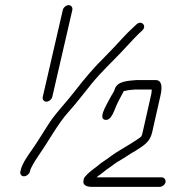

<svg xmlns="http://www.w3.org/2000/svg" viewBox="-20 -708 712 746"><path d="M96 -41 98 -49C99 -52 103 -59 108 -69C115 -81 123 -94 132 -107C168 -158 205 -228 247 -274C277 -307 309 -350 337 -384C373 -428 413 -465 451 -505C475 -530 493 -551 516 -574L533 -590C552 -608 529 -631 510 -613L493 -597C481 -586 470 -575 460 -564C437 -539 413 -513 389 -489C345 -446 307 -401 267 -349C236 -309 205 -278 176 -237C152 -201 125 -155 102 -123C87 -102 67 -73 61 -49L59 -41C57 -32 63 -23 73 -23C83 -23 94 -32 96 -41ZM503 -360H569C570 -358 570 -356 569 -353C569 -348 568 -343 567 -339L534 -193C533 -188 532 -184 530 -180C530 -179 528 -177 527 -176C516 -167 506 -162 493 -153C465 -135 436 -120 409 -100C397 -90 384 -83 372 -74C356 -59 328 -43 312 -23C307 -19 305 -13 304 -4C302 12 318 18 336 18H600C610 18 621 10 623 0C625 -10 618 -19 608 -19H355C360 -23 365 -27 371 -31C387 -43 393 -49 407 -58C420 -67 431 -77 445 -84C466 -96 486 -111 508 -123C535 -141 562 -154 571 -193L604 -339C610 -367 611 -397 584 -397H511C477 -394 436 -393 426 -362C424 -353 417 -344 412 -335C404 -317 359 -251 386 -243C414 -235 425 -285 435 -304L446 -326C452 -338 456 -344 461 -354C463 -355 465 -355 467 -355C477 -358 490 -359 503 -360ZM224 -669 146 -331C144 -322 150 -313 160 -313C170 -313 181 -322 183 -331L261 -669C263 -679 257 -688 247 -688C237 -688 226 -679 224 -669Z"/></svg>

Font: Electronic
Style: SeLtIt
Weight: 300
Version: Version 1.011